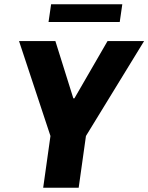

<svg xmlns="http://www.w3.org/2000/svg" viewBox="-20 -878 694 898"><path d="M182 0 216 -242 69 -686H239L323 -418H328L483 -686H654L382 -242L348 0ZM207 -775 219 -858H552L540 -775Z"/></svg>

Font: Chivo Mono Medium
Style: Bold Italic
Weight: 700
Italic angle: -8.05°
Monospace: yes
Version: Version 1.008